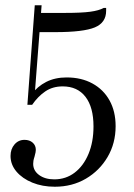

<svg xmlns="http://www.w3.org/2000/svg" viewBox="-20 -485 509 729"><path d="M188 224Q141 224 103 208.5Q65 193 42.5 166.5Q20 140 20 107Q20 81 35 63.5Q50 46 73 46Q92 46 104 56.5Q116 67 116 84Q116 88 115 93.5Q114 99 111 110Q108 119 107 125Q106 131 106 137Q106 163 128.5 179.5Q151 196 186 196Q230 196 263.5 170.5Q297 145 316 99.5Q335 54 335 -5Q335 -78 304.5 -117.5Q274 -157 218 -157Q180 -157 152 -138Q124 -119 102 -87H84L112 -465H138L111 -116L99 -126Q122 -157 155.5 -174Q189 -191 233 -191Q289 -191 331 -168Q373 -145 396 -103.5Q419 -62 419 -6Q419 59 388.5 111Q358 163 306 193.5Q254 224 188 224ZM114 -363 119 -436H228Q290 -436 323 -440.5Q356 -445 374 -455H383V-444Q383 -399 340 -381Q297 -363 190 -363Z"/></svg>

Font: Baskervville SC
Style: Regular
Weight: 400
Designer: Alexis Faudot, Rémi Forte, Morgane Pierson, Rafael Ribas, Tanguy Vanlaeys, Rosalie Wagner, Thomas Huot-Marchand
Foundry: ANRT
Version: Version 1.100